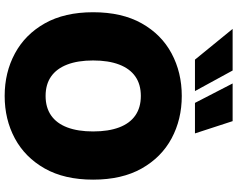

<svg xmlns="http://www.w3.org/2000/svg" viewBox="-116 -877 1003 811"><g transform="rotate(90 385.5 -471.5)"><path d="M385.3 10.3Q286.1 10.3 205.8 -33Q125.5 -76.2 78.6 -159.4Q31.7 -242.7 31.7 -363.3Q31.7 -484.9 78.6 -568.4Q125.5 -651.9 205.8 -694.8Q286.1 -737.8 385.3 -737.8Q484.4 -737.8 564.5 -694.8Q644.5 -651.9 691.7 -568.4Q738.8 -484.9 738.8 -363.3Q738.8 -242.2 691.7 -158.9Q644.5 -75.7 564.5 -32.7Q484.4 10.3 385.3 10.3ZM385.3 -162.6Q434.1 -162.6 467.5 -185.8Q501 -209 518.1 -253.9Q535.2 -298.8 535.2 -363.3Q535.2 -428.2 518.1 -473.4Q501 -518.6 467.5 -541.7Q434.1 -564.9 385.3 -564.9Q336.4 -564.9 303.2 -541.7Q270 -518.6 252.7 -473.4Q235.4 -428.2 235.4 -363.3Q235.4 -298.8 252.7 -253.9Q270 -209 303.2 -185.8Q336.4 -162.6 385.3 -162.6ZM414.6 -793.5 332.5 -952.6H491.7L543.5 -793.5ZM231.9 -793.5 102.1 -952.6H277.8L364.7 -793.5Z"/></g></svg>

Font: Inter 17pt Black
Style: Regular
Weight: 900
Version: Version 4.001;git-66647c0bb